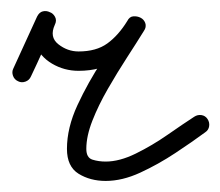

<svg xmlns="http://www.w3.org/2000/svg" viewBox="-20 -302 398 347"><path d="M36 -164Q33 -157 26 -154.5Q19 -152 13 -155Q6 -158 3.5 -165Q1 -172 4 -178Q15 -202 25.5 -225Q36 -248 47 -272Q51 -280 57.5 -281.5Q64 -283 70 -280Q76 -278 79.5 -271.5Q83 -265 79 -257Q69 -235 85.5 -222Q102 -209 122 -209Q154 -209 174 -223.5Q194 -238 210 -264Q214 -272 221 -272.5Q228 -273 234 -270Q240 -267 242.5 -260.5Q245 -254 240 -246Q227 -225 209.5 -198Q192 -171 175 -141.5Q158 -112 147 -84Q136 -56 136 -33Q136 -17 147 -13.5Q158 -10 171 -10Q196 -10 225.5 -24.5Q255 -39 283 -58.5Q311 -78 331 -91Q331 -91 331 -91Q331 -91 331 -91Q337 -95 344 -94Q351 -93 355 -87Q359 -81 358 -74Q357 -67 351 -63Q328 -46 297 -25.5Q266 -5 233.5 10Q201 25 171 25Q143 25 122 12Q101 -1 101 -33Q101 -71 120 -112Q139 -153 165 -192.5Q191 -232 210 -264Q214 -271 221 -272Q228 -273 234 -270Q240 -267 242.5 -260Q245 -253 240 -246Q219 -212 191 -193Q163 -174 122 -174Q96 -174 74 -187Q52 -200 43.5 -222.5Q35 -245 47 -272Q51 -280 57.5 -281.5Q64 -283 70 -280Q76 -277 79.5 -271Q83 -265 79 -257Q68 -234 57.5 -210.5Q47 -187 36 -164Q36 -164 36 -164Q36 -164 36 -164Z"/></svg>

Font: FRB American Cursive
Style: Italic
Weight: 400
Italic angle: -25°
Version: Version 2.0;Modular Font Editor K font №1